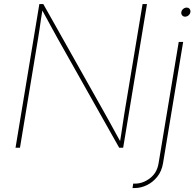

<svg xmlns="http://www.w3.org/2000/svg" viewBox="-20 -748 989 972"><path d="M58.6 0 179.2 -727.5H199.2L509.8 -175.3Q524.4 -149.9 538.1 -124.5Q551.8 -99.1 565.7 -74Q579.6 -48.8 593.8 -23.4H586.4Q590.8 -48.8 594.5 -74Q598.1 -99.1 602.1 -124.5Q606 -149.9 609.9 -175.3L701.7 -727.5H724.1L603.5 0H583.5L272.9 -551.3Q258.8 -576.7 244.9 -602.1Q231 -627.4 217.3 -652.8Q203.6 -678.2 189.5 -703.6H195.8Q191.4 -678.2 187.7 -652.8Q184.1 -627.4 180.4 -602.1Q176.8 -576.7 172.4 -551.3L81.1 0ZM884.8 -535.6H907.2L805.2 79.1Q798.8 117.7 776.9 145.8Q754.9 173.8 724.1 189Q693.4 204.1 659.7 204.1H650.9L654.3 181.6H663.1Q703.6 181.6 739.3 154.3Q774.9 127 782.7 79.1ZM917 -663.6Q907.7 -663.6 902.1 -670.4Q896.5 -677.2 897.9 -686.5Q899.4 -696.3 907.5 -702.9Q915.5 -709.5 924.8 -709.5Q934.6 -709.5 939.9 -702.9Q945.3 -696.3 943.8 -686.5Q942.4 -677.2 934.6 -670.4Q926.8 -663.6 917 -663.6Z"/></svg>

Font: Inter 20pt Thin
Style: Italic
Weight: 250
Italic angle: -9.3988°
Version: Version 4.001;git-66647c0bb